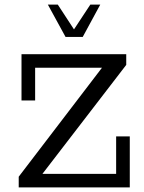

<svg xmlns="http://www.w3.org/2000/svg" viewBox="-20 -820 632 840"><path d="M61.9 0V-46.9L426.2 -523.7H133.7V-380.4H74.1V-583H532.3V-536.1L165.6 -59.3H488.1V-223.2H547.8V0ZM266.7 -658.5 189.4 -799.8H232.9L303.7 -691.4L375.1 -799.8H418.6L342 -658.5Z"/></svg>

Font: Rokkitt SemiBold
Style: Regular
Weight: 600
Designer: Vernon Adams
Foundry: Vernon Adams
Version: Version 3.103